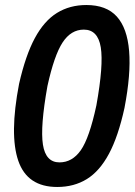

<svg xmlns="http://www.w3.org/2000/svg" viewBox="-20 -735 538 765"><path d="M208 10Q89 10 53 -94Q17 -198 56 -401Q82 -515 119 -583.5Q156 -652 207 -683.5Q258 -715 324 -715Q404 -715 445.5 -669Q487 -623 494.5 -531.5Q502 -440 476 -305Q451 -191 414 -122Q377 -53 326 -21.5Q275 10 208 10ZM217 -88Q268 -88 302 -136.5Q336 -185 364 -315Q393 -476 381.5 -546.5Q370 -617 314 -617Q263 -617 229.5 -566Q196 -515 169 -392Q140 -230 151 -159Q162 -88 217 -88Z"/></svg>

Font: Nunito Sans 10pt Condensed
Style: Bold Italic
Weight: 700
Width: 3
Italic angle: -9°
Designer: Vernon Adams
Foundry: Vernon Adams
Version: Version 3.101;gftools[0.9.27]